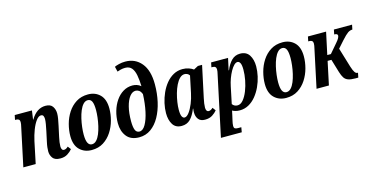

<svg xmlns="http://www.w3.org/2000/svg" viewBox="-92 -1245 3799 1950"><g transform="rotate(-15 1807.0 -270.0)"><path d="M403 10Q345 10 322.5 -21Q300 -52 300 -91Q300 -110 302.5 -133.5Q305 -157 312 -188L335 -295Q343 -332 348.5 -365Q354 -398 354 -418Q354 -435 348 -449.5Q342 -464 322 -464Q297 -464 271.5 -429.5Q246 -395 225.5 -341.5Q205 -288 192 -229L144 0H14L99 -400Q103 -417 105 -429Q107 -441 107 -452Q107 -487 69 -487H57L67 -536H248L235 -443H238Q299 -546 392 -546Q445 -546 466.5 -514Q488 -482 488 -440Q488 -415 482.5 -384Q477 -353 469 -315L445 -204Q439 -177 435.5 -152Q432 -127 432 -108Q432 -89 439 -77Q446 -65 460 -65Q482 -65 504 -87L529 -54Q510 -30 478.5 -10Q447 10 403 10Z M732 10Q656 10 606.5 -38.5Q557 -87 557 -183Q557 -243 574 -307Q591 -371 626 -425Q661 -479 714 -512.5Q767 -546 839 -546Q915 -546 964 -497.5Q1013 -449 1013 -352Q1013 -292 996 -228.5Q979 -165 944 -111Q909 -57 856.5 -23.5Q804 10 732 10ZM749 -46Q776 -46 797 -68.5Q818 -91 833 -127.5Q848 -164 858 -207.5Q868 -251 873 -294Q878 -337 878 -371Q878 -434 864.5 -462Q851 -490 822 -490Q795 -490 774 -467.5Q753 -445 737.5 -408Q722 -371 712 -327.5Q702 -284 697 -241Q692 -198 692 -164Q692 -103 706.5 -74.5Q721 -46 749 -46Z M1232 10Q1144 10 1100.5 -45Q1057 -100 1057 -184Q1057 -250 1074.5 -310Q1092 -370 1124 -416.5Q1156 -463 1200.5 -490Q1245 -517 1298 -517Q1320 -517 1343 -510Q1366 -503 1386 -486Q1384 -553 1374.5 -603Q1365 -653 1341.5 -681Q1318 -709 1273 -709Q1249 -709 1225.5 -703Q1202 -697 1190 -692L1177 -746Q1192 -754 1224 -762Q1256 -770 1291 -770Q1395 -770 1459 -693Q1523 -616 1523 -470Q1523 -374 1503.5 -287.5Q1484 -201 1446.5 -134Q1409 -67 1355 -28.5Q1301 10 1232 10ZM1249 -46Q1285 -46 1313 -94.5Q1341 -143 1358.5 -224Q1376 -305 1380 -404Q1368 -435 1350.5 -446Q1333 -457 1316 -457Q1281 -457 1253 -421Q1225 -385 1208.5 -320.5Q1192 -256 1192 -170Q1192 -109 1204.5 -77.5Q1217 -46 1249 -46Z M1678 10Q1615 10 1585.5 -37Q1556 -84 1556 -156Q1556 -206 1568 -260Q1580 -314 1603 -365Q1626 -416 1659.5 -457Q1693 -498 1736.5 -522Q1780 -546 1832 -546Q1868 -546 1898 -535.5Q1928 -525 1946 -511L1993 -536H2037L1966 -204Q1960 -177 1956.5 -152Q1953 -127 1953 -108Q1953 -89 1960 -77Q1967 -65 1982 -65Q2004 -65 2026 -87L2051 -54Q2032 -30 2001 -10Q1970 10 1923 10Q1876 10 1854 -18.5Q1832 -47 1832 -90Q1832 -98 1832.5 -107.5Q1833 -117 1835 -130H1832Q1804 -60 1768.5 -25Q1733 10 1678 10ZM1728 -65Q1751 -65 1776 -98Q1801 -131 1822 -182.5Q1843 -234 1854 -288L1891 -464Q1880 -480 1866 -485.5Q1852 -491 1840 -491Q1812 -491 1788.5 -468Q1765 -445 1746.5 -407Q1728 -369 1715.5 -324Q1703 -279 1696.5 -235Q1690 -191 1690 -156Q1690 -107 1700.5 -86Q1711 -65 1728 -65Z M2030 230 2164 -400Q2168 -417 2170 -429Q2172 -441 2172 -452Q2172 -487 2133 -487H2122L2132 -536H2310L2283 -412H2287Q2311 -472 2347.5 -509Q2384 -546 2438 -546Q2503 -546 2533.5 -499Q2564 -452 2564 -380Q2564 -330 2552 -276Q2540 -222 2516.5 -171Q2493 -120 2459.5 -79Q2426 -38 2383 -14Q2340 10 2289 10Q2264 10 2244 4.5Q2224 -1 2211 -9Q2208 12 2201 38L2189 91Q2186 104 2183.5 118Q2181 132 2181 144Q2181 166 2191.5 172.5Q2202 179 2224 179H2258L2249 230ZM2280 -45Q2312 -45 2339.5 -77.5Q2367 -110 2387.5 -161.5Q2408 -213 2419 -271Q2430 -329 2430 -380Q2430 -430 2419 -450.5Q2408 -471 2391 -471Q2373 -471 2354 -452Q2335 -433 2317 -401Q2299 -369 2284.5 -329.5Q2270 -290 2262 -250L2225 -73Q2245 -45 2280 -45Z M2777 10Q2701 10 2651.5 -38.5Q2602 -87 2602 -183Q2602 -243 2619 -307Q2636 -371 2671 -425Q2706 -479 2759 -512.5Q2812 -546 2884 -546Q2960 -546 3009 -497.5Q3058 -449 3058 -352Q3058 -292 3041 -228.5Q3024 -165 2989 -111Q2954 -57 2901.5 -23.5Q2849 10 2777 10ZM2794 -46Q2821 -46 2842 -68.5Q2863 -91 2878 -127.5Q2893 -164 2903 -207.5Q2913 -251 2918 -294Q2923 -337 2923 -371Q2923 -434 2909.5 -462Q2896 -490 2867 -490Q2840 -490 2819 -467.5Q2798 -445 2782.5 -408Q2767 -371 2757 -327.5Q2747 -284 2742 -241Q2737 -198 2737 -164Q2737 -103 2751.5 -74.5Q2766 -46 2794 -46Z M3097 0 3182 -400Q3186 -417 3188 -429Q3190 -441 3190 -452Q3190 -487 3152 -487H3140L3150 -536H3341L3291 -303H3329L3411 -399Q3433 -424 3441 -440Q3449 -456 3449 -466Q3449 -487 3413 -487L3423 -536H3614L3604 -487Q3579 -487 3555.5 -471Q3532 -455 3488 -406L3424 -334L3486 -129Q3500 -85 3512.5 -67Q3525 -49 3541 -49H3546L3536 0H3506Q3458 0 3430.5 -10Q3403 -20 3388 -43Q3373 -66 3361 -105L3319 -245H3279L3227 0Z"/></g></svg>

Font: Noto Serif ExtraCondensed
Style: Bold Italic
Weight: 700
Width: 2
Italic angle: -12°
Designer: Monotype Design Team
Foundry: Monotype Imaging Inc.
Version: Version 2.013; ttfautohint (v1.8.4.7-5d5b)